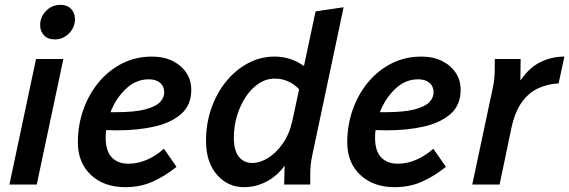

<svg xmlns="http://www.w3.org/2000/svg" viewBox="-20 -763 2354 794"><path d="M146 -659Q146 -693 170.5 -718Q195 -743 230 -743Q258 -743 274 -726Q290 -709 290 -684Q290 -650 265.5 -625Q241 -600 206 -600Q178 -600 162 -617Q146 -634 146 -659ZM19 0 129 -519H242L132 0Z M302 -175Q302 -245 324.5 -309Q347 -373 388 -422.5Q429 -472 485 -500.5Q541 -529 609 -529Q657 -529 693.5 -511Q730 -493 750.5 -462Q771 -431 771 -392Q771 -329 730 -292.5Q689 -256 620 -240Q551 -224 465 -224Q444 -224 419 -225Q417 -209 417 -193Q417 -139 442 -112.5Q467 -86 511 -86Q551 -86 589 -103Q627 -120 658 -148L710 -73Q660 -33 609.5 -11Q559 11 498 11Q410 11 356 -39.5Q302 -90 302 -175ZM595 -435Q542 -435 500.5 -395.5Q459 -356 437 -299Q448 -299 457 -299Q538 -299 582 -311Q626 -323 642.5 -341.5Q659 -360 659 -380Q659 -406 642 -420.5Q625 -435 595 -435Z M832 -181Q832 -252 854 -315Q876 -378 915 -426Q954 -474 1005.5 -501.5Q1057 -529 1116 -529Q1148 -529 1178.5 -519.5Q1209 -510 1237 -490L1285 -716L1401 -733L1272 -124Q1267 -101 1265 -81.5Q1263 -62 1263 -39V0H1155L1157 -78Q1126 -35 1082 -12Q1038 11 989 11Q922 11 877 -40.5Q832 -92 832 -181ZM947 -194Q947 -140 968 -114.5Q989 -89 1023 -89Q1055 -89 1089 -110Q1123 -131 1150.5 -171Q1178 -211 1190 -268L1217 -394Q1174 -438 1116 -438Q1081 -438 1050 -417.5Q1019 -397 996 -362Q973 -327 960 -283.5Q947 -240 947 -194Z M1416 -175Q1416 -245 1438.5 -309Q1461 -373 1502 -422.5Q1543 -472 1599 -500.5Q1655 -529 1723 -529Q1771 -529 1807.5 -511Q1844 -493 1864.5 -462Q1885 -431 1885 -392Q1885 -329 1844 -292.5Q1803 -256 1734 -240Q1665 -224 1579 -224Q1558 -224 1533 -225Q1531 -209 1531 -193Q1531 -139 1556 -112.5Q1581 -86 1625 -86Q1665 -86 1703 -103Q1741 -120 1772 -148L1824 -73Q1774 -33 1723.5 -11Q1673 11 1612 11Q1524 11 1470 -39.5Q1416 -90 1416 -175ZM1709 -435Q1656 -435 1614.5 -395.5Q1573 -356 1551 -299Q1562 -299 1571 -299Q1652 -299 1696 -311Q1740 -323 1756.5 -341.5Q1773 -360 1773 -380Q1773 -406 1756 -420.5Q1739 -435 1709 -435Z M1933 0 2017 -395Q2022 -417 2024 -437Q2026 -457 2026 -480V-519H2133L2132 -430Q2168 -483 2214.5 -506Q2261 -529 2314 -529L2290 -418Q2247 -416 2208 -399Q2169 -382 2139.5 -342.5Q2110 -303 2095 -234L2046 0Z"/></svg>

Font: Radio Canada Medium
Style: Italic
Weight: 500
Italic angle: -12°
Designer: Charles Daoud, Etienne Aubert Bonn, Alexandre Saumier Demers, Jacques Le Bailly
Foundry: Radio-Canada
Version: Version 2.104; ttfautohint (v1.8.4.7-5d5b);gftools[0.9.28.de